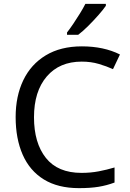

<svg xmlns="http://www.w3.org/2000/svg" viewBox="-20 -964 672 994"><path d="M403 -645Q288 -645 222 -568Q156 -491 156 -357Q156 -224 217.5 -146.5Q279 -69 402 -69Q449 -69 491 -77Q533 -85 573 -97V-19Q533 -4 490.5 3Q448 10 389 10Q280 10 207 -35Q134 -80 97.5 -163Q61 -246 61 -358Q61 -466 100.5 -548.5Q140 -631 217 -677.5Q294 -724 404 -724Q517 -724 601 -682L565 -606Q532 -621 491.5 -633Q451 -645 403 -645ZM528 -934Q516 -916 491 -887.5Q466 -859 437.5 -830.5Q409 -802 385 -784H327V-796Q342 -815 359.5 -841Q377 -867 394 -894.5Q411 -922 422 -944H528Z"/></svg>

Font: Noto Sans Pau Cin Hau
Style: Regular
Weight: 400
Designer: Monotype Design Team
Foundry: Monotype Imaging Inc.
Version: Version 2.002; ttfautohint (v1.8.4.7-5d5b)